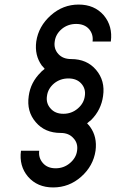

<svg xmlns="http://www.w3.org/2000/svg" viewBox="-20 -732 508 842"><path d="M325 -712Q256 -712 203 -665Q149 -617 139 -550Q131 -490 163 -445Q166 -442 169.5 -438Q173 -434 176 -430Q172 -426 167.5 -423Q163 -420 159 -415Q114 -371 106 -311Q96 -243 137 -196Q177 -149 246 -149Q282 -149 302 -126Q323 -104 318 -71Q314 -40 287 -17Q260 6 224 6Q188 6 168 -17Q148 -40 152 -71H72Q63 -4 103 43Q144 90 213 90Q283 90 336 43Q389 -4 399 -71Q407 -132 375 -176Q372 -180 368.5 -184Q365 -188 362 -191Q366 -195 370.5 -198.5Q375 -202 379 -205Q402 -228 415 -254.5Q428 -281 432 -311Q442 -378 401 -426Q361 -473 292 -473Q256 -473 236 -495Q215 -518 220 -550Q224 -582 251 -605Q278 -627 314 -627Q350 -627 370 -605Q390 -582 386 -550H466Q475 -617 435 -665Q394 -712 325 -712ZM280 -388Q316 -388 336 -366Q357 -343 352 -311Q348 -279 321 -256Q294 -233 258 -233Q222 -233 202 -256Q181 -279 186 -311Q190 -343 217 -366Q244 -388 280 -388Z"/></svg>

Font: Unageo
Style: SemiBold-Italic
Weight: 600
Designer: Richard Sepsi
Foundry: Richard Sepsi
Version: Version 2.000